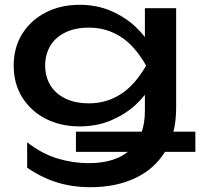

<svg xmlns="http://www.w3.org/2000/svg" viewBox="-20 -600 846 799"><path d="M296 -52H793V32H296ZM583 -139V-249L588 -267V-376L583 -396V-566H713V-151Q713 -42 667 31.5Q621 105 541 142Q461 179 357 179Q281 179 217 159Q153 139 93 98V-8Q154 40 219 59.5Q284 79 349 79Q463 79 523 22.5Q583 -34 583 -139ZM311 -74Q233 -74 171 -105.5Q109 -137 73 -194Q37 -251 37 -327Q37 -403 73 -460Q109 -517 171 -548.5Q233 -580 311 -580Q383 -580 442 -554.5Q501 -529 543.5 -489Q586 -449 609 -405.5Q632 -362 632 -326Q632 -289 609 -245.5Q586 -202 543.5 -163Q501 -124 442 -99Q383 -74 311 -74ZM351 -170Q422 -170 481.5 -207.5Q541 -245 588 -327Q541 -410 481.5 -447.5Q422 -485 351 -485Q293 -485 252 -465Q211 -445 189.5 -409.5Q168 -374 168 -327Q168 -281 189.5 -245.5Q211 -210 252 -190Q293 -170 351 -170Z"/></svg>

Font: Bounded
Style: Regular
Weight: 400
Designer: Vlad Churkin
Version: Version 1.0